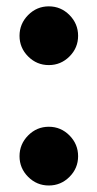

<svg xmlns="http://www.w3.org/2000/svg" viewBox="-20 -560 298 590"><path d="M40 -450Q40 -487 66.5 -513.8Q93 -540.5 130 -540.5Q167 -540.5 193.5 -513.8Q220 -487 220 -450Q220 -413 193.5 -386.5Q167 -360 130 -360Q93 -360 66.5 -386.5Q40 -413 40 -450ZM40 -80Q40 -117 66.5 -143.8Q93 -170.5 130 -170.5Q167 -170.5 193.5 -143.8Q220 -117 220 -80Q220 -43 193.5 -16.5Q167 10 130 10Q93 10 66.5 -16.5Q40 -43 40 -80Z"/></svg>

Font: Bodoni* 24pt
Style: Bold
Weight: 700
Version: Version 2.3